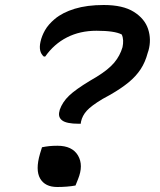

<svg xmlns="http://www.w3.org/2000/svg" viewBox="-20 -740 640 768"><path d="M395 -720Q472 -720 515.5 -692.5Q559 -665 572.5 -623.5Q586 -582 574 -538L571 -529Q561 -491 542.5 -463Q524 -435 495 -411Q466 -387 421 -361L390 -344Q345 -317 327 -297Q309 -277 304 -253L303 -245H295Q246 -245 228.5 -258.5Q211 -272 218 -296L219 -301Q230 -332 256 -357Q282 -382 340 -417L367 -433Q414 -462 437 -489.5Q460 -517 470 -551Q473 -565 472.5 -578Q472 -591 467 -602Q439 -617 366 -617Q300 -617 248 -590.5Q196 -564 161 -514H155Q133 -533 142 -573Q147 -596 160 -619Q173 -642 199 -664Q230 -690 279 -705Q328 -720 395 -720ZM282 2Q266 5 247 6.5Q228 8 209 8Q160 8 140.5 -26Q121 -60 140 -125L148 -151Q163 -154 177 -155.5Q191 -157 210 -157Q269 -157 292 -118Q315 -79 292 -23Z"/></svg>

Font: Recursive Sn Csl St Med
Style: Italic
Weight: 500
Italic angle: -15°
Version: Version 1.079;hotconv 1.0.112;makeotfexe 2.5.65598; ttfautoh